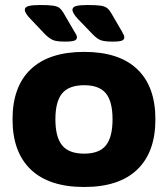

<svg xmlns="http://www.w3.org/2000/svg" viewBox="-20 -738 670 766"><path d="M316 8Q176 8 103 -61.5Q30 -131 30 -262Q30 -393 103 -462Q176 -531 316 -531Q455 -531 527.5 -462Q600 -393 600 -262Q600 -131 527.5 -61.5Q455 8 316 8ZM316 -125Q376 -125 402.5 -158Q429 -191 429 -262Q429 -333 402.5 -365.5Q376 -398 316 -398Q255 -398 228 -365.5Q201 -333 201 -262Q201 -191 228 -158Q255 -125 316 -125ZM430 -572Q396 -572 381 -578Q366 -584 349 -602L293 -660Q269 -685 269 -699Q269 -710 284 -714Q299 -718 329 -718Q363 -718 380.5 -715.5Q398 -713 407 -706Q416 -699 423 -687L465 -615Q470 -606 473 -600Q476 -594 476 -589Q476 -580 466.5 -576Q457 -572 430 -572ZM240 -572Q207 -572 192 -578Q177 -584 159 -602L104 -660Q79 -685 79 -699Q79 -710 94.5 -714Q110 -718 139 -718Q173 -718 191 -715.5Q209 -713 217.5 -706Q226 -699 233 -687L275 -615Q281 -606 284 -600Q287 -594 287 -589Q287 -580 277 -576Q267 -572 240 -572Z"/></svg>

Font: Asap Semi Expanded ExtraBold
Style: Regular
Weight: 800
Width: 6
Designer: Pablo Cosgaya
Foundry: Omnibus-Type
Version: Version 3.001; ttfautohint (v1.8.4.7-5d5b)